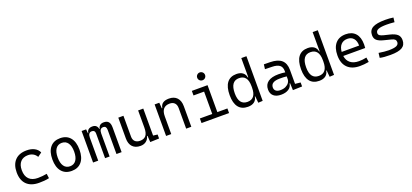

<svg xmlns="http://www.w3.org/2000/svg" viewBox="40 -1849 6365 2963"><g transform="rotate(-20 3222.5 -367.5)"><path d="M342.8 9.8Q211.4 9.8 140.9 -59.6Q70.3 -128.9 70.3 -259.8Q70.3 -386.7 137.5 -457Q204.6 -527.3 329.1 -527.3Q403.3 -527.3 456.3 -499.3Q509.3 -471.2 531.7 -419.9L465.3 -371.1Q441.9 -411.6 405.3 -431.2Q368.7 -450.7 325.2 -450.7Q244.6 -450.7 200.2 -402.1Q155.8 -353.5 155.8 -264.6Q155.8 -168 206.1 -117.4Q256.3 -66.9 351.1 -66.9Q388.7 -66.9 425.8 -70.8Q462.9 -74.7 498.5 -81.1L508.3 -5.9Q468.3 3.4 425.8 6.6Q383.3 9.8 342.8 9.8Z M878.9 9.8Q772.9 9.8 714.6 -60.5Q656.2 -130.9 656.2 -258.8Q656.2 -387.2 714.6 -457.3Q772.9 -527.3 878.9 -527.3Q984.9 -527.3 1043.2 -457.3Q1101.6 -387.2 1101.6 -258.8Q1101.6 -130.9 1043.2 -60.5Q984.9 9.8 878.9 9.8ZM878.9 -66.9Q943.8 -66.9 979 -116.9Q1014.2 -167 1014.2 -258.8Q1014.2 -350.6 979 -400.6Q943.8 -450.7 878.9 -450.7Q814 -450.7 778.8 -400.6Q743.7 -350.6 743.7 -258.8Q743.7 -167 778.8 -116.9Q814 -66.9 878.9 -66.9Z M1614.7 0V-395.5Q1614.7 -460.4 1564.5 -460.4Q1502 -460.4 1502 -378.9V0H1427.7V-405.3Q1427.7 -460.4 1376.5 -460.4Q1314.9 -460.4 1314.9 -378.9V0H1230.5V-517.6H1304.7L1310.5 -453.1H1316.9Q1326.2 -527.3 1410.6 -527.3Q1483.9 -527.3 1498.5 -453.1H1504.9Q1508.8 -485.8 1531.5 -506.6Q1554.2 -527.3 1595.7 -527.3Q1648.9 -527.3 1674.1 -498Q1699.2 -468.8 1699.2 -405.3V0Z M2008.3 9.8Q1924.3 9.8 1878.7 -38.8Q1833 -87.4 1833 -175.8V-517.6H1917.5V-175.8Q1917.5 -123.5 1946.8 -95.2Q1976.1 -66.9 2029.3 -66.9Q2093.3 -66.9 2126 -106.4Q2158.7 -146 2158.7 -239.3V-517.6H2243.2V-74.2L2314.5 -65.4V0L2167.5 4.9L2161.1 -99.6H2152.8Q2139.2 -47.4 2101.3 -18.8Q2063.5 9.8 2008.3 9.8Z M2759.3 0V-337.4Q2759.3 -391.6 2731 -421.1Q2702.6 -450.7 2651.4 -450.7Q2514.2 -450.7 2514.2 -291.5V0H2429.7V-517.6H2506.3L2513.2 -423.8H2522Q2537.1 -527.3 2666 -527.3Q2751 -527.3 2797.4 -477.5Q2843.8 -427.7 2843.8 -336.9V0Z M3011.7 0V-75.2H3214.8V-442.4H3041V-517.6H3298.8V-75.2H3463.9V0ZM3252.4 -615.2Q3225.6 -615.2 3206.8 -633.8Q3188 -652.3 3188 -679.2Q3188 -706.1 3206.8 -724.9Q3225.6 -743.7 3252.4 -743.7Q3279.3 -743.7 3298.1 -724.9Q3316.9 -706.1 3316.9 -679.2Q3316.9 -652.3 3298.1 -633.8Q3279.3 -615.2 3252.4 -615.2Z M3772.9 9.8Q3671.4 9.8 3618.9 -57.1Q3566.4 -124 3566.4 -253.9Q3566.4 -388.7 3619.1 -458Q3671.9 -527.3 3773.9 -527.3Q3837.4 -527.3 3876.5 -498.5Q3915.5 -469.7 3923.3 -416.5H3931.2V-732.4H4015.6V1L3941.9 4.9L3931.6 -103H3924.3Q3917 -50.3 3878.2 -20.3Q3839.4 9.8 3772.9 9.8ZM3931.2 -246.1V-271.5Q3931.2 -453.6 3791 -453.6Q3650.4 -453.6 3650.4 -253.9Q3650.4 -64 3791.5 -64Q3931.2 -64 3931.2 -246.1Z M4510.7 4.9 4505.9 -109.4H4497.1Q4489.7 -52.2 4441.4 -21.2Q4393.1 9.8 4318.8 9.8Q4239.3 9.8 4195.8 -27.8Q4152.3 -65.4 4152.3 -134.3Q4152.3 -216.3 4211.9 -259Q4271.5 -301.8 4383.3 -301.8Q4447.3 -301.8 4493.2 -293V-315.9Q4493.2 -381.3 4453.6 -411.6Q4414.1 -441.9 4332.5 -443.4L4215.8 -446.3L4225.6 -522.5L4326.2 -521Q4453.6 -519 4514.2 -465.3Q4574.7 -411.6 4574.7 -303.7V-74.7L4663.1 -65.4V0ZM4493.2 -227.1Q4466.3 -231 4437.7 -231.7Q4409.2 -232.4 4380.9 -232.4Q4232.9 -232.4 4232.9 -138.7Q4232.9 -101.6 4258.5 -81.1Q4284.2 -60.5 4330.1 -60.5Q4381.3 -60.5 4417.7 -78.1Q4454.1 -95.7 4473.6 -124Q4493.2 -152.3 4493.2 -184.1Z M4944.8 9.8Q4843.3 9.8 4790.8 -57.1Q4738.3 -124 4738.3 -253.9Q4738.3 -388.7 4791 -458Q4843.8 -527.3 4945.8 -527.3Q5009.3 -527.3 5048.3 -498.5Q5087.4 -469.7 5095.2 -416.5H5103V-732.4H5187.5V1L5113.8 4.9L5103.5 -103H5096.2Q5088.9 -50.3 5050 -20.3Q5011.2 9.8 4944.8 9.8ZM5103 -246.1V-271.5Q5103 -453.6 4962.9 -453.6Q4822.3 -453.6 4822.3 -253.9Q4822.3 -64 4963.4 -64Q5103 -64 5103 -246.1Z M5611.3 9.8Q5481 9.8 5409.9 -60.5Q5338.9 -130.9 5338.9 -261.7Q5338.9 -387.7 5398.9 -457.5Q5459 -527.3 5568.4 -527.3Q5671.4 -527.3 5727.8 -464.4Q5784.2 -401.4 5784.2 -283.2Q5784.2 -250.5 5781.2 -224.6H5420.9Q5431.6 -147.5 5483.9 -106.7Q5536.1 -65.9 5623 -65.9Q5683.6 -65.9 5748 -79.6L5758.8 -3.9Q5718.8 3.9 5681.2 6.8Q5643.6 9.8 5611.3 9.8ZM5419.4 -292H5706.1Q5706.1 -368.7 5669.9 -410.2Q5633.8 -451.7 5569.3 -451.7Q5503.4 -451.7 5464.4 -410.2Q5425.3 -368.7 5419.4 -292Z M6112.3 9.8Q6054.7 9.8 6013.7 6.3Q5972.7 2.9 5939.5 -4.9L5949.2 -83Q6046.4 -66.9 6112.3 -66.9Q6199.2 -66.9 6238.5 -84.7Q6277.8 -102.5 6277.8 -141.6Q6277.8 -168.9 6261.7 -184.3Q6245.6 -199.7 6210.9 -208.5L6093.3 -238.3Q6017.1 -257.3 5982.2 -287.6Q5947.3 -317.9 5947.3 -373Q5947.3 -454.6 6011.5 -491Q6075.7 -527.3 6218.8 -527.3Q6254.4 -527.3 6285.4 -525.1Q6316.4 -522.9 6351.6 -517.6L6342.8 -443.8Q6302.7 -447.8 6272.9 -449.2Q6243.2 -450.7 6215.8 -450.7Q6120.1 -450.7 6077.4 -433.1Q6034.7 -415.5 6034.7 -376Q6034.7 -351.1 6054.2 -336.9Q6073.7 -322.8 6116.7 -312L6210.9 -289.1Q6291.5 -269.5 6328.4 -236.1Q6365.2 -202.6 6365.2 -143.1Q6365.2 -62.5 6305.2 -26.4Q6245.1 9.8 6112.3 9.8Z"/></g></svg>

Font: Cascadia Code PL SemiLight
Style: Regular
Weight: 350
Monospace: yes
Designer: Aaron Bell
Foundry: Saja Typeworks
Version: Version 2404.023; ttfautohint (v1.8.4)